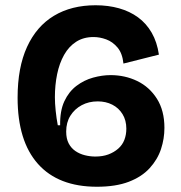

<svg xmlns="http://www.w3.org/2000/svg" viewBox="-20 -696 691 731"><path d="M349 15Q202 15 124.5 -72Q47 -159 47 -324Q47 -439 83 -517.5Q119 -596 185.5 -636Q252 -676 344 -676Q392 -676 433 -664.5Q474 -653 505.5 -630Q537 -607 557.5 -571.5Q578 -536 585 -488L450 -454Q446 -493 427.5 -515Q409 -537 384.5 -546Q360 -555 336 -555Q298 -555 270 -537Q242 -519 224 -487Q206 -455 197.5 -413.5Q189 -372 189 -326Q189 -303 192 -274Q195 -245 200 -219H209Q208 -274 225 -310.5Q242 -347 271 -369Q300 -391 334.5 -400.5Q369 -410 401 -410Q456 -410 502.5 -387.5Q549 -365 577.5 -320Q606 -275 606 -209Q606 -168 593 -128.5Q580 -89 550 -56Q520 -23 470.5 -4Q421 15 349 15ZM343 -100Q371 -100 392.5 -108Q414 -116 430 -130Q446 -144 453.5 -163.5Q461 -183 461 -206Q461 -238 446.5 -261.5Q432 -285 407.5 -297.5Q383 -310 352 -310Q318 -310 291 -295.5Q264 -281 248 -255.5Q232 -230 232 -195Q232 -168 241.5 -150Q251 -132 267 -121Q283 -110 303 -105Q323 -100 343 -100Z"/></svg>

Font: Bricolage Grotesque 48pt Condensed ExtraBold
Style: Bold
Weight: 700
Version: Version 1.000;gftools[0.9.30]